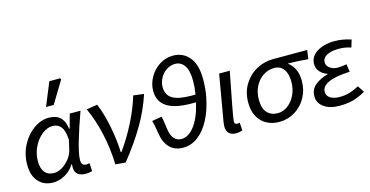

<svg xmlns="http://www.w3.org/2000/svg" viewBox="-84 -1268 3263 1691"><g transform="rotate(-15 1547.0 -422.5)"><path d="M46 -198Q46 -293 88.5 -374Q131 -455 198 -502Q265 -549 335 -549Q469 -549 485 -408H490L525 -536H623Q574 -402 540 -285.5Q506 -169 506 -117Q506 -65 550 -65Q565 -65 580 -70L584 4Q556 13 526 13Q481 13 454 -7Q427 -27 427 -72L428 -100H424Q390 -46 337 -16.5Q284 13 229 13Q147 13 96.5 -41.5Q46 -96 46 -198ZM437 -224 458 -315Q454 -397 426 -433.5Q398 -470 349 -470Q301 -470 253.5 -433Q206 -396 175.5 -334.5Q145 -273 145 -204Q145 -134 175 -100Q205 -66 257 -66Q294 -66 332 -89Q370 -112 398.5 -148.5Q427 -185 437 -224ZM425 -858H524L530 -847L408 -646H338Z M679 -533 778 -549Q817 -459 842.5 -329Q868 -199 871 -91H877Q952 -195 1013 -315.5Q1074 -436 1106 -546L1202 -534Q1157 -396 1080.5 -266Q1004 -136 889 8L797 0Q793 -147 761 -287Q729 -427 679 -533Z M1233 -168Q1221 -251 1209 -285L1299 -300Q1302 -291 1305.5 -271Q1309 -251 1312 -227L1319 -177Q1327 -123 1352 -94Q1377 -65 1418 -65Q1483 -65 1538 -136.5Q1593 -208 1625 -344H1587Q1434 -344 1360 -392.5Q1286 -441 1286 -539Q1286 -601 1319 -660.5Q1352 -720 1409 -757Q1466 -794 1534 -794Q1625 -794 1681.5 -726.5Q1738 -659 1738 -527Q1738 -436 1723 -362Q1701 -250 1656.5 -165.5Q1612 -81 1550 -34Q1488 13 1414 13Q1337 13 1291 -35Q1245 -83 1233 -168ZM1599 -411H1638Q1649 -477 1649 -532Q1649 -630 1617 -674.5Q1585 -719 1534 -719Q1491 -719 1454 -694.5Q1417 -670 1396 -630.5Q1375 -591 1375 -550Q1375 -477 1429 -444Q1483 -411 1599 -411Z M1810 -74Q1810 -86 1814 -114L1887 -536H1984L1976 -496Q1946 -343 1924 -226.5Q1902 -110 1902 -91Q1902 -80 1909 -74Q1916 -68 1927 -68Q1939 -68 1950 -71L1955 1Q1925 11 1895 11Q1855 11 1832.5 -10.5Q1810 -32 1810 -74Z M2068 -223Q2068 -317 2112.5 -388.5Q2157 -460 2228 -498Q2299 -536 2376 -536H2690L2678 -455Q2587 -464 2497 -465V-461Q2532 -436 2553 -392Q2574 -348 2574 -285Q2574 -203 2536.5 -135Q2499 -67 2434 -27Q2369 13 2291 13Q2229 13 2178.5 -13Q2128 -39 2098 -92Q2068 -145 2068 -223ZM2483 -302Q2483 -375 2453 -416.5Q2423 -458 2367 -458Q2313 -458 2267 -428.5Q2221 -399 2193 -345Q2165 -291 2165 -223Q2165 -142 2201 -103.5Q2237 -65 2297 -65Q2346 -65 2389 -97Q2432 -129 2457.5 -183Q2483 -237 2483 -302Z M2645 -126Q2645 -186 2690 -224.5Q2735 -263 2808 -283V-287Q2768 -300 2742 -329.5Q2716 -359 2716 -399Q2716 -468 2780 -508.5Q2844 -549 2942 -549Q2981 -549 3015 -543Q3049 -537 3092 -524L3071 -456Q3037 -467 3012.5 -470.5Q2988 -474 2958 -474Q2891 -474 2850.5 -452Q2810 -430 2810 -390Q2810 -358 2840 -337Q2870 -316 2913 -316Q2951 -316 2991 -325L3002 -254Q2869 -248 2806 -218.5Q2743 -189 2743 -139Q2743 -103 2775 -82.5Q2807 -62 2859 -62Q2906 -62 2945 -72.5Q2984 -83 3038 -111L3078 -51Q3014 -15 2961 -1Q2908 13 2838 13Q2753 13 2699 -24.5Q2645 -62 2645 -126Z"/></g></svg>

Font: Nebula Sans Medium
Style: Regular
Weight: 500
Italic angle: -9°
Designer: Paul D. Hunt for Adobe (as Source Sans)
Foundry: Nebula Entertainment & Broadcasting LLC
Version: Version 1.010